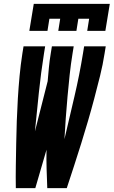

<svg xmlns="http://www.w3.org/2000/svg" viewBox="-20 -975 589 995"><path d="M326 0H225Q223 -50 221.5 -99.5Q220 -149 221 -199L163 0H62Q61 -58 62 -116Q63 -174 64 -232Q65 -290 67 -348Q69 -406 72.5 -464.5Q76 -523 81.5 -581.5Q87 -640 96 -698L102 -735H214L208 -698Q192 -597 181.5 -496Q171 -395 161 -294L227 -554Q230 -590 233.5 -626Q237 -662 243 -698L249 -735H362L356 -698Q347 -643 341 -587Q335 -531 330 -475.5Q325 -420 321 -365Q317 -310 314 -254Q340 -365 366 -476Q392 -587 410 -698L416 -735H528L522 -698Q513 -640 498.5 -581.5Q484 -523 468.5 -464.5Q453 -406 436 -348Q419 -290 401 -232Q383 -174 364 -116Q345 -58 326 0ZM132 -815 155 -955H549L526 -815H432L442 -878H386L376 -815H282L292 -878H236L226 -815Z"/></svg>

Font: Iosevka Term Curly Heavy
Style: Italic
Weight: 900
Italic angle: -9°
Designer: Belleve Invis
Foundry: Belleve Invis
Version: Version 32.3.0